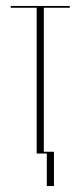

<svg xmlns="http://www.w3.org/2000/svg" viewBox="-20 -515 269 644"><path d="M214 -489H127V0H103V-489H16V-495H214ZM113 -6H161V109H137V0H113Z"/></svg>

Font: Moniqa Thin Display
Style: Regular
Weight: 100
Designer: Rajesh Rajput
Foundry: Rajesh Rajput
Version: Version 1.000